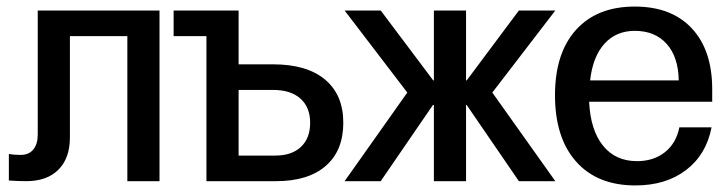

<svg xmlns="http://www.w3.org/2000/svg" viewBox="-20 -552 2215 585"><path d="M466 0H368V-442H193V-133Q193 -70 158 -35Q123 0 60 0Q37 0 7 -2V-83Q22 -80 43 -80Q68 -80 81.5 -96.5Q95 -113 95 -142V-520H466Z M609 -442H509V-520H707V-356H812Q915 -356 970.5 -309.5Q1026 -263 1026 -178Q1026 -93 972.5 -46.5Q919 0 821 0H609ZM819 -78Q869 -78 897 -104.5Q925 -131 925 -178Q925 -225 895.5 -251.5Q866 -278 812 -278H707V-78Z M1302 0V-232H1299L1140 0H1030L1221 -270L1030 -520H1140L1300 -307H1302V-520H1400V-307H1402L1561 -520H1672L1480 -270L1672 0H1561L1402 -232H1400V0Z M1916 13Q1800 13 1735.5 -59.5Q1671 -132 1671 -262Q1671 -390 1735 -461Q1799 -532 1914 -532Q2026 -532 2088 -465.5Q2150 -399 2150 -280V-242H1775Q1779 -156 1817 -108.5Q1855 -61 1921 -61Q1971 -61 2005.5 -88Q2040 -115 2050 -164H2148Q2132 -81 2070.5 -34Q2009 13 1916 13ZM2048 -307Q2047 -378 2011.5 -418Q1976 -458 1914 -458Q1857 -458 1821.5 -418.5Q1786 -379 1778 -307Z"/></svg>

Font: Non Bureau
Style: Regular
Weight: 400
Designer: Jona Saucedo
Foundry: Non Foundry
Version: Version 1.000; ttfautohint (v1.8.4)